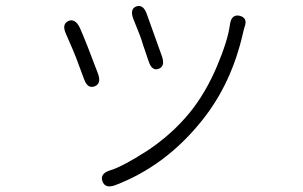

<svg xmlns="http://www.w3.org/2000/svg" viewBox="-20 -579 1040 658"><path d="M374 56Q340 68 331 42Q322 16 357 5Q400 -8 484 -62Q570 -119 631 -194Q685 -261 723 -350.5Q761 -440 768 -495Q773 -531 801 -525Q829 -518 819 -489Q817 -484 813 -467Q774 -293 673 -167Q548 -10 374 56ZM304 -283Q280 -274 268 -308L242 -378Q236 -394 229 -410L206 -463Q191 -496 214 -507Q237 -517 253 -485Q273 -441 316 -326Q328 -292 304 -283ZM523 -343Q500 -335 489 -370L470 -426Q465 -443 459 -459L437 -514Q424 -548 447 -557Q471 -565 483 -531L535 -386Q547 -351 523 -343Z"/></svg>

Font: Resource Han Rounded CN Light
Style: Regular
Weight: 300
Designer: Cyano Hao (round all glyphs); Ryoko NISHIZUKA 西塚涼子 (kana, bopomofo & ideographs); Paul D. Hunt (Latin, Greek & Cyrillic)
Foundry: Cyano Hao
Version: 0.990